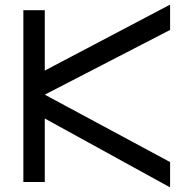

<svg xmlns="http://www.w3.org/2000/svg" viewBox="-20 -748 737 789"><path d="M164 -261V0H76V-706H164V-458L677 -728L679 -727V-625L164 -359L679 -82V19L677 21Z"/></svg>

Font: Lineal
Style: Regular
Weight: 400
Designer: Created by Frank Adebiaye with contributions from Anton Moglia & Ariel Martín Pérez
Created by Frank ADEBIAYE with FontF
Foundry: Velvetyne Type Foundry
Version: Version 2.000